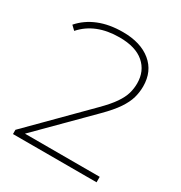

<svg xmlns="http://www.w3.org/2000/svg" viewBox="-166 -824 890 943"><g transform="rotate(30 279.0 -352.0)"><path d="M42 0V-24L342 -326Q385 -369 407.5 -402Q430 -435 438 -463Q446 -491 446 -520Q446 -590 398 -631.5Q350 -673 259 -673Q123 -673 49 -589L26 -611Q65 -656 124 -680Q183 -704 260 -704Q361 -704 420 -655.5Q479 -607 479 -522Q479 -489 470 -457Q461 -425 436.5 -388.5Q412 -352 366 -306L92 -31H516V0Z"/></g></svg>

Font: Montserrat ExtraLight
Style: Regular
Weight: 200
Designer: Julieta Ulanovsky
Foundry: Julieta Ulanovsky
Version: Version 9.000; ttfautohint (v1.8.4.7-5d5b)